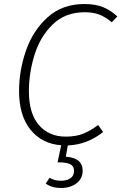

<svg xmlns="http://www.w3.org/2000/svg" viewBox="-20 -714 605 957"><path d="M124 -260Q124 -148 174 -90.5Q224 -33 308 -33Q358 -33 394.5 -47.5Q431 -62 469 -91L494 -56Q415 7 318 11L308 67Q392 73 392 137Q392 176 361.5 199.5Q331 223 284 223Q239 223 208 201L227 172Q251 187 284 187Q313 187 331 174.5Q349 162 349 138Q349 115 331 105Q313 95 267 95L285 10Q189 3 132 -67.5Q75 -138 75 -261Q75 -361 109 -460.5Q143 -560 216.5 -627Q290 -694 401 -694Q455 -694 493.5 -678.5Q532 -663 565 -632L537 -603Q505 -630 474.5 -641.5Q444 -653 402 -653Q305 -653 242.5 -592Q180 -531 152 -440.5Q124 -350 124 -260Z"/></svg>

Font: Fira Sans ExtraLight
Style: Italic
Weight: 275
Italic angle: -8°
Designer: Carrois Corporate & Edenspiekermann AG
Foundry: Carrois Corporate GbR & Edenspiekermann AG
Version: Version 4.203